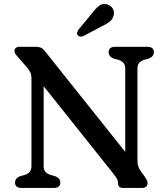

<svg xmlns="http://www.w3.org/2000/svg" viewBox="-20 -932 832 952"><path d="M279 -27.5Q279 0 246 0H87.5Q54.5 0 54.5 -27.5Q54.5 -48 81 -59L101 -64Q118.5 -69.5 127.2 -79.5Q136 -89.5 136 -109.5V-541Q136 -562.5 129.5 -575Q123 -587.5 111 -601L70 -648Q61.5 -657 56.8 -663.5Q52 -670 52 -679Q52 -700 79 -700H156Q171 -700 181.2 -696.2Q191.5 -692.5 203 -678L601 -179V-590.5Q601 -610.5 591.8 -620.5Q582.5 -630.5 565 -636L545 -641Q518.5 -652 518.5 -672.5Q518.5 -700 551.5 -700H710Q743 -700 743 -672.5Q743 -652 716.5 -641L696.5 -636Q679 -630 670.2 -620.5Q661.5 -611 661.5 -590.5V-135Q661.5 -119.5 665.5 -107.8Q669.5 -96 676.5 -85.5L697.5 -56.5Q704.5 -45.5 708 -39Q711.5 -32.5 711.5 -25Q711.5 0 683 0H590Q565.5 0 565.5 -22.5Q565.5 -35 560 -44.8Q554.5 -54.5 540 -73.5L196.5 -504.5V-109.5Q196.5 -89 205.5 -79.5Q214.5 -70 232.5 -64L252.5 -59Q279 -48 279 -27.5ZM433.5 -862.5Q452.5 -888.5 470.2 -902.8Q488 -917 512 -910Q531.5 -904 540 -887.5Q548.5 -871 543 -853.5Q538 -836 523.8 -824.5Q509.5 -813 485.5 -802L393 -753Q386 -749.5 378 -750.5Q370 -751.5 365.5 -757Q360.5 -763.5 362.8 -770.8Q365 -778 369.5 -785.5Z"/></svg>

Font: Fraunces 9pt SuperSoft
Style: Regular
Weight: 400
Version: Version 1.000;[b76b70a41]